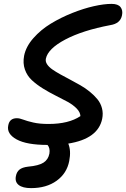

<svg xmlns="http://www.w3.org/2000/svg" viewBox="-20 -739 644 979"><path d="M138.2 220.2Q95.7 220.2 75.4 204.3Q55.2 188.5 61 159.2Q64.9 137.7 79.1 126Q93.3 114.3 123 110.8Q177.2 106 201.7 90.3Q226.1 74.7 231.9 43.9Q236.3 16.1 222.2 0Q115.7 0 64.5 -28.3Q13.2 -56.6 22 -99.1Q28.3 -136.2 65.9 -136.2Q80.1 -136.2 98.9 -128.9Q117.7 -121.6 149.7 -114.3Q181.6 -106.9 227.1 -106.9Q330.6 -106.9 390.1 -147Q389.2 -167 370.8 -185.8Q352.5 -204.6 324.5 -220Q296.4 -235.4 263.4 -251.7Q230.5 -268.1 199 -287.6Q167.5 -307.1 142.8 -329.8Q118.2 -352.5 106.9 -384.8Q95.7 -417 103 -455.1Q112.3 -501.5 150.1 -544.4Q188 -587.4 239 -618.4Q290 -649.4 348.1 -672.6Q406.2 -695.8 458.5 -707.5Q510.7 -719.2 548.8 -719.2Q582 -719.2 594.7 -702.6Q607.4 -686 602.1 -661.1Q593.8 -618.7 542 -610.8Q400.9 -584 312.7 -537.4Q224.6 -490.7 213.9 -439.9Q210.9 -425.3 220 -411.4Q229 -397.5 246.8 -385Q264.6 -372.6 288.1 -359.6Q311.5 -346.7 337.6 -333Q363.8 -319.3 389.6 -304.4Q415.5 -289.6 438 -271.2Q460.4 -252.9 476.8 -232.9Q493.2 -212.9 500 -187Q506.8 -161.1 501 -132.8Q480 -31.2 328.1 -6.8Q343.3 28.8 333 82Q320.8 145 268.8 182.6Q216.8 220.2 138.2 220.2Z"/></svg>

Font: Shantell Sans Bouncy
Style: Italic
Weight: 500
Italic angle: -11.31°
Designer: Stephen Nixon, Anya Danilova, Shantell Martin
Foundry: Arrow Type
Version: Version 1.006;[9816181b4]